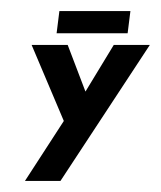

<svg xmlns="http://www.w3.org/2000/svg" viewBox="-20 -242 290 346"><path d="M87 -222 82 -182H210L215 -222ZM185 -161 134 -77 102 -161H37L95 -24L25 84H89L250 -161Z"/></svg>

Font: Hussar Tani
Style: DwaKurs
Weight: 700
Foundry: Cannot Into Space Fonts
Version: Version 0.92